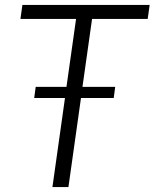

<svg xmlns="http://www.w3.org/2000/svg" viewBox="-20 -760 628 780"><path d="M125 -407H250L289 -683H63L71 -740H588L580 -683H354L315 -407H448L442 -362H309L258 0H193L244 -362H119Z"/></svg>

Font: Plata Sans Light
Style: Italic
Weight: 300
Italic angle: -8°
Designer: Pablo Impallari, Andres Torresi, & Cristiano Sobral
Foundry: Pablo Impallari, Andres Torresi, & Cristiano Sobral
Version: Version 1.00;December 28, 2019;FontCreator 12.0.0.2547 64-bi